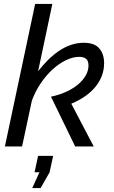

<svg xmlns="http://www.w3.org/2000/svg" viewBox="-20 -750 582 983"><path d="M145 213 182 132H157L175 48H252L234 132L188 213ZM160 -730H248L175 -385Q198 -415 224.5 -441.5Q251 -468 280 -488Q309 -508 341.5 -519.5Q374 -531 409 -531Q463 -531 488 -502.5Q513 -474 513 -426Q513 -362 470.5 -308Q428 -254 345 -219L460 0H365L241 -255Q288 -265 324 -282.5Q360 -300 384 -321.5Q408 -343 420.5 -366.5Q433 -390 433 -414Q433 -440 420 -449.5Q407 -459 386 -459Q353 -459 317 -441.5Q281 -424 248 -393.5Q215 -363 187.5 -322Q160 -281 143 -234L93 0H5Z"/></svg>

Font: PTCRaleway Medium
Style: Italic
Weight: 500
Italic angle: -12°
Designer: Matt McInerney, Pablo Impallari, Rodrigo Fuenzalida
Foundry: Matt McInerney, Pablo Impallari, Rodrigo Fuenzalida
Version: Version 3.000g; ttfautohint (v1.5) -l 8 -r 28 -G 28 -x 14 -D